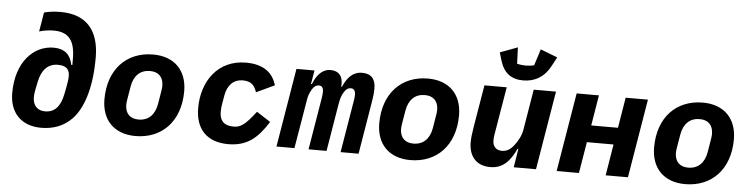

<svg xmlns="http://www.w3.org/2000/svg" viewBox="-47 -1011 4895 1253"><g transform="rotate(5 2400.5 -385.0)"><path d="M247.2 12.1C323.2 12.1 391 -11 445 -65C514.9 -134.9 562.9 -271 562.9 -474.1C562.9 -649.9 481.9 -752.1 307.9 -752.1C268.1 -752.1 230.8 -747.2 201 -739L180 -612.9C206 -621.1 239 -627.1 274.9 -627.1C372.9 -627.1 415.1 -573.9 415.1 -453.8V-414.1H408C394.9 -480.8 355.8 -516 284.1 -516C154.1 -516 40.1 -402 40.1 -198.2C40.1 -70 116.1 12.1 247.2 12.1ZM182.9 -183.9C182.9 -198.2 185 -210.9 188.9 -233L199.9 -286.9C215.9 -366.1 258.9 -407 321 -407C380 -407 398.1 -380 398.1 -339.8C398.1 -320 394.9 -296.2 389.9 -272L380 -220.9C362.9 -134.9 323.9 -96.9 263.8 -96.9C214.8 -96.9 182.9 -127.1 182.9 -183.9Z M865.1 12.1C1038 12.1 1157.3 -109 1157.3 -306.1C1157.3 -442.1 1075.3 -528.1 935 -528.1C762.1 -528.1 643.1 -407 643.1 -209.9C643.1 -73.9 725.1 12.1 865.1 12.1ZM788 -187.9C788 -199.9 791.2 -217 793 -229L806.1 -307.2C818.2 -378.9 860.1 -419 924 -419C978 -419 1012.1 -388.8 1012.1 -328.1C1012.1 -316.1 1009.2 -299 1007.1 -286.9L994.3 -209.2C982.2 -137.1 940 -96.9 876.1 -96.9C822.1 -96.9 788 -127.1 788 -187.9Z M1473.4 12.1C1597.3 12.1 1665.1 -47.9 1733.3 -155.9L1642.4 -214.8C1569.2 -119 1539.4 -105.1 1497.2 -105.1C1431.1 -105.1 1406.2 -141 1406.2 -193.9C1406.2 -209.9 1408.4 -229 1410.2 -241.1L1420.5 -301.1C1432.2 -372.9 1474.4 -410.9 1531.2 -410.9C1589.1 -410.9 1610.4 -383.9 1624.3 -340.9L1743.3 -397C1721.2 -475.1 1661.2 -528.1 1543.3 -528.1C1359.4 -528.1 1257.5 -382.1 1257.5 -206C1257.5 -67.8 1333.5 12.1 1473.4 12.1Z M1906.2 0 1960.6 -323.9C1963.4 -342 1970.5 -366.1 1984.4 -388.8C2000.4 -415.1 2015.3 -421.2 2030.5 -421.2C2049.4 -421.2 2059.3 -408 2059.3 -383.2C2059.3 -369 2057.5 -353 2055.4 -340.9L1998.6 0H2116.5L2168.3 -312.1C2174.4 -348 2181.5 -369 2193.5 -388.8C2208.5 -414.1 2223.4 -421.2 2240.4 -421.2C2258.5 -421.2 2269.5 -405.9 2269.5 -382.1C2269.5 -369 2267.4 -353 2265.3 -340.9L2208.5 0H2326.3L2385.3 -355.8C2389.6 -380 2392.4 -409.1 2392.4 -432.2C2392.4 -495 2363.3 -528.1 2304.3 -528.1C2241.5 -528.1 2205.3 -484 2180.4 -426.1H2175.4C2182.5 -494 2150.6 -528.1 2097.3 -528.1C2043.3 -528.1 2006.4 -486.2 1983.3 -426.1H1977.3L1992.5 -516H1874.3L1788.4 0Z M2665.5 12.1C2838.4 12.1 2957.7 -109 2957.7 -306.1C2957.7 -442.1 2875.7 -528.1 2735.4 -528.1C2562.5 -528.1 2443.5 -407 2443.5 -209.9C2443.5 -73.9 2525.6 12.1 2665.5 12.1ZM2588.4 -187.9C2588.4 -199.9 2591.6 -217 2593.4 -229L2606.5 -307.2C2618.6 -378.9 2660.5 -419 2724.4 -419C2778.4 -419 2812.5 -388.8 2812.5 -328.1C2812.5 -316.1 2809.7 -299 2807.5 -286.9L2794.7 -209.2C2782.7 -137.1 2740.4 -96.9 2676.5 -96.9C2622.5 -96.9 2588.4 -127.1 2588.4 -187.9Z M3342.7 0H3488.6L3574.6 -516H3428.6L3383.9 -247.2C3376.8 -204.9 3351.6 -166.9 3336.6 -147C3313.6 -116.8 3289.8 -100.1 3255.7 -100.1C3210.6 -100.1 3195.7 -133.9 3195.7 -160.9C3195.7 -186.1 3199.6 -206 3202.8 -224.1L3251.8 -516H3105.8L3059.7 -241.1C3051.8 -192.8 3048.7 -165.8 3048.7 -137.1C3048.7 -57.2 3088.8 12.1 3189.6 12.1C3271.7 12.1 3318.5 -39.1 3357.6 -122.9H3362.6ZM3186.8 -739 3201.7 -688.9C3225.9 -606.9 3276.6 -570 3353.7 -570C3429.7 -570 3492.5 -605.1 3532.7 -682.2L3562.9 -739L3451.7 -782L3417.6 -675.1C3405.5 -671.2 3380.7 -668 3362.6 -668C3346.6 -668 3319.6 -671.2 3305.8 -675.1L3301.8 -782Z M3623.9 0H3769.9L3804 -204.9H3978.7L3945 0H4090.9L4176.8 -516H4030.9L3997.9 -316.1H3822.8L3855.8 -516H3709.9Z M4465.9 12.1C4638.8 12.1 4758.2 -109 4758.2 -306.1C4758.2 -442.1 4676.1 -528.1 4535.9 -528.1C4362.9 -528.1 4244 -407 4244 -209.9C4244 -73.9 4326 12.1 4465.9 12.1ZM4388.8 -187.9C4388.8 -199.9 4392 -217 4393.8 -229L4407 -307.2C4419 -378.9 4460.9 -419 4524.9 -419C4578.8 -419 4612.9 -388.8 4612.9 -328.1C4612.9 -316.1 4610.1 -299 4608 -286.9L4595.2 -209.2C4583.1 -137.1 4540.8 -96.9 4476.9 -96.9C4422.9 -96.9 4388.8 -127.1 4388.8 -187.9Z"/></g></svg>

Font: Margiela Mono Italic Bold It
Style: Regular
Weight: 700
Designer: Mike Abbink, Paul van der Laan, Pieter van Rosmalen
Foundry: Bold Monday
Version: Version 2.003 2021